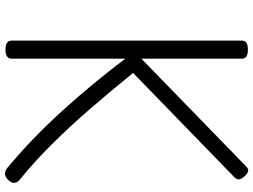

<svg xmlns="http://www.w3.org/2000/svg" viewBox="-142 -852 1010 766"><g transform="rotate(90 363.0 -469.0)"><path d="M178 14Q160 14 151 8Q142 2 142 -10V-930Q142 -953 178 -953Q214 -953 214 -930V-528L643 -945Q653 -956 662.5 -954Q672 -952 683 -940Q695 -927 695.5 -918Q696 -909 688 -900L271 -495Q343 -406 413.5 -324.5Q484 -243 555 -171.5Q626 -100 699 -41Q708 -33 709.5 -21Q711 -9 695 6Q684 16 673 16Q662 16 650 7Q591 -42 532.5 -98.5Q474 -155 418.5 -216.5Q363 -278 311 -341Q259 -404 214 -464V-10Q214 2 205 8Q196 14 178 14Z"/></g></svg>

Font: Playwrite US Modern Light
Style: Regular
Weight: 300
Designer: Veronika Burian, José Scaglione
Foundry: TypeTogether
Version: Version 1.003